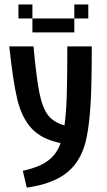

<svg xmlns="http://www.w3.org/2000/svg" viewBox="-20 -645 478 859"><path d="M390.6 -437.5Q390.6 -267.6 385.3 -180.2Q379.9 -92.8 368.2 -33.2Q348.6 68.4 284.7 123Q220.7 177.7 99.6 194.3L82 119.1Q158.2 102.5 196.8 72.3Q235.4 42 251 -4.9Q165 -22.5 121.1 -70.8Q77.1 -119.1 57.6 -199.7Q38.1 -280.3 21.5 -437.5H129.9Q142.6 -297.9 156.2 -230Q169.9 -162.1 194.8 -129.9Q219.7 -97.7 268.6 -84Q276.4 -142.6 278.8 -221.7Q281.2 -300.8 281.2 -437.5ZM62.5 -625H125V-562.5H62.5ZM312.5 -625H375V-562.5H312.5ZM312.5 -562.5V-500H125V-562.5Z"/></svg>

Font: Sudo
Style: Bold
Weight: 700
Monospace: yes
Designer: Jens Kutilek
Foundry: Jens Kutilek
Version: Version 0.040